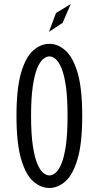

<svg xmlns="http://www.w3.org/2000/svg" viewBox="-20 -924 490 955"><path d="M226 11Q183 11 145.5 -21.8Q108 -54.5 85 -132.8Q62 -211 62 -348Q62 -484.5 85 -562.5Q108 -640.5 145.5 -673.2Q183 -706 226 -706Q268 -706 305.2 -673.2Q342.5 -640.5 365.8 -562.5Q389 -484.5 389 -348Q389 -211 365.8 -132.8Q342.5 -54.5 305.2 -21.8Q268 11 226 11ZM226 -51.5Q241 -51.5 256.8 -64.8Q272.5 -78 286 -110.8Q299.5 -143.5 307.8 -201.2Q316 -259 316 -348Q316 -436.5 307.8 -494.2Q299.5 -552 286 -584.5Q272.5 -617 256.8 -630.2Q241 -643.5 226 -643.5Q210.5 -643.5 194.5 -630.2Q178.5 -617 165 -584.5Q151.5 -552 143 -494.2Q134.5 -436.5 134.5 -348Q134.5 -259 143 -201.2Q151.5 -143.5 165 -110.8Q178.5 -78 194.5 -64.8Q210.5 -51.5 226 -51.5ZM223.5 -765.5 258.5 -859 332 -904 291.5 -810.5Z"/></svg>

Font: Trispace Condensed Light
Style: Regular
Weight: 300
Width: 3
Designer: Tyler Finck
Foundry: Etcetera Type Company
Version: Version 1.210; ttfautohint (v1.8.3)